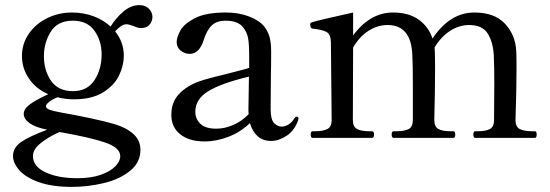

<svg xmlns="http://www.w3.org/2000/svg" viewBox="-20 -540 2155 752"><path d="M577 -474Q577 -456 565.5 -443Q554 -430 531 -430Q521 -430 503 -438Q484 -445 475 -445Q465 -445 453 -437Q441 -429 431 -417Q465 -375 465 -321Q465 -285 447 -246Q429 -207 385 -179Q341 -151 269 -151Q237 -151 205 -159Q185 -151 172.5 -141Q160 -131 160 -124Q160 -116 173.5 -110.5Q187 -105 226 -98Q268 -91 329.5 -78Q391 -65 428 -54Q473 -41 501.5 -16Q530 9 530 47Q530 97 488.5 130Q447 163 385 177.5Q323 192 262 192Q183 192 131 173Q79 154 55 126Q31 98 31 71Q31 38 63 16Q95 -6 165 -32Q119 -41 96 -57.5Q73 -74 73 -94Q73 -114 98 -132Q123 -150 169 -171Q121 -192 93.5 -232Q66 -272 66 -321Q66 -369 93 -408Q120 -447 165 -469Q210 -491 262 -491Q307 -491 346 -476.5Q385 -462 413 -436Q434 -470 463.5 -495Q493 -520 526 -520Q550 -520 563.5 -505.5Q577 -491 577 -474ZM378 -327Q378 -380 350 -419.5Q322 -459 265 -459Q206 -459 179 -416Q152 -373 152 -320Q152 -264 180 -223.5Q208 -183 266 -183Q322 -183 350 -226Q378 -269 378 -327ZM388 17Q332 -2 213 -23Q170 -4 139.5 20.5Q109 45 109 71Q109 112 158.5 135Q208 158 283 158Q337 158 375 144.5Q413 131 432 111Q451 91 451 72Q451 37 388 17Z M1149 -76 1148 -70Q1134 -29 1103 -8.5Q1072 12 1042 12Q1009 12 988.5 -7Q968 -26 959 -58Q923 -23 875.5 -4.5Q828 14 781 14Q721 14 686 -14Q651 -42 651 -90Q651 -128 668.5 -155.5Q686 -183 724 -205Q747 -218 781 -228Q815 -238 866 -250Q884 -255 906.5 -260.5Q929 -266 956 -274V-317Q956 -368 951.5 -391.5Q947 -415 932 -433Q912 -459 863 -459Q830 -459 810.5 -441.5Q791 -424 778 -384Q761 -329 723 -329Q704 -329 688 -341.5Q672 -354 672 -375Q672 -394 686.5 -420.5Q701 -447 743.5 -469Q786 -491 865 -491Q915 -491 955.5 -475.5Q996 -460 1015 -436Q1031 -415 1036.5 -392.5Q1042 -370 1042 -337Q1042 -282 1041 -245L1040 -113Q1040 -71 1054 -57.5Q1068 -44 1083 -44Q1096 -44 1109.5 -52Q1123 -60 1134 -78Q1137 -83 1141 -83Q1149 -83 1149 -76ZM954 -93Q953 -99 953 -111L955 -240Q847 -214 796 -183Q745 -152 745 -102Q745 -74 765 -55Q785 -36 827 -36Q860 -36 893.5 -50.5Q927 -65 954 -93Z M2075 -26Q2082 -26 2082 -13Q2082 0 2075 0H1841Q1834 0 1834 -13Q1834 -26 1841 -26H1853Q1882 -26 1898.5 -34.5Q1915 -43 1915 -70L1916 -213Q1916 -281 1914 -323Q1911 -376 1890 -409Q1869 -442 1817 -442Q1779 -442 1743.5 -419.5Q1708 -397 1682 -354L1683 -339Q1684 -321 1684 -268Q1684 -187 1681 -70Q1681 -43 1697.5 -34.5Q1714 -26 1743 -26H1756Q1763 -26 1763 -13Q1763 0 1756 0H1522Q1514 0 1514 -13Q1514 -26 1522 -26H1535Q1564 -26 1580.5 -34.5Q1597 -43 1597 -70V-209Q1597 -281 1595 -323Q1591 -442 1498 -442Q1459 -442 1423.5 -419.5Q1388 -397 1363 -354L1362 -70Q1362 -43 1379 -34.5Q1396 -26 1425 -26H1437Q1445 -26 1445 -13Q1445 0 1437 0H1204Q1197 0 1197 -13Q1197 -26 1204 -26H1216Q1245 -26 1262 -34.5Q1279 -43 1279 -70L1276 -376Q1275 -406 1258.5 -415Q1242 -424 1204 -428Q1195 -429 1195 -444Q1195 -451 1200 -452Q1214 -458 1363 -491V-401Q1394 -444 1433.5 -467.5Q1473 -491 1519 -491Q1581 -491 1620 -463Q1659 -435 1674 -389Q1742 -491 1838 -491Q1917 -491 1958 -447Q1999 -403 2002 -339Q2003 -321 2003 -268Q2003 -187 1999 -70Q1999 -43 2016 -34.5Q2033 -26 2062 -26Z"/></svg>

Font: Shippori Mincho Medium
Style: Regular
Weight: 500
Designer: FONTDASU
Foundry: FONTDASU / Google Inc. / but / Adobe
Version: Version 3.110; ttfautohint (v1.8.3)